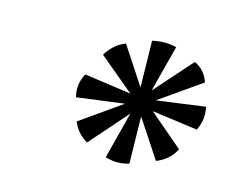

<svg xmlns="http://www.w3.org/2000/svg" viewBox="-56 -1002 537 447"><g transform="rotate(15 212.5 -779.0)"><path d="M306 -793 423 -809Q430 -780 416 -752L306 -767L388 -697Q374 -669 343 -657L283 -748L285 -635Q258 -626 228 -635L257 -748L177 -657Q152 -671 141 -698L239 -767L125 -752Q117 -781 132 -809L245 -793L160 -864Q177 -892 205 -903L264 -813L262 -925Q292 -932 320 -925L291 -813L371 -903Q397 -891 406 -863Z"/></g></svg>

Font: Tillana Medium
Style: Regular
Weight: 500
Designer: Lipi Raval (Devanagari, Latin), Jonny Pinhorn (Latin)
Foundry: Indian Type Foundry
Version: Version 2.003;PS 1.0;hotconv 1.0.79;makeotf.lib2.5.61930; tt